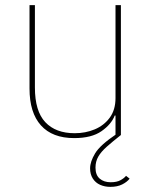

<svg xmlns="http://www.w3.org/2000/svg" viewBox="-20 -526 596 748"><path d="M451 -506V0Q418 26 396 45.5Q374 65 363 84Q352 103 352 127Q352 156 368.5 170Q385 184 411 184Q435 184 449.5 176Q464 168 471 159L485 170Q475 183 456 192.5Q437 202 410 202Q388 202 370 194Q352 186 341.5 169.5Q331 153 331 130Q331 104 350.5 71.5Q370 39 434 -4V0H430V-76H427Q414 -42 375.5 -15Q337 12 269 12Q184 12 139.5 -37.5Q95 -87 95 -181V-506H116V-185Q116 -93 156.5 -50Q197 -7 271 -7Q313 -7 349 -22Q385 -37 407.5 -67.5Q430 -98 430 -144V-506Z"/></svg>

Font: IBM Plex Sans Thin
Style: Regular
Weight: 250
Designer: Mike Abbink, Paul van der Laan, Pieter van Rosmalen
Foundry: Bold Monday
Version: Version 3.201